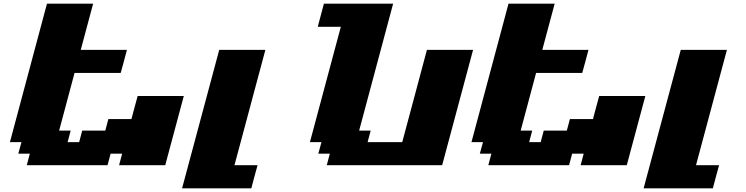

<svg xmlns="http://www.w3.org/2000/svg" viewBox="-20 -895 4040 1040"><path d="M625 0H875Q891.6 -62.5 925.3 -187.5Q959 -312.5 975.6 -375H725.6Q719.7 -354 708.5 -312.3Q697.3 -270.5 691.9 -250H566.9L550.3 -187.5H425.3L408.7 -125H346.2L362.8 -187.5H300.3L383.8 -500H633.8Q639.6 -520.5 650.9 -562.3Q662.1 -604 667.5 -625H417.5Q428.7 -667 450.9 -750Q473.1 -833 484.4 -875H234.4L33.7 -125H96.2L79.1 -62.5H141.6L125 0H562.5L579.1 -62.5H641.6Z M966.3 125H1341.3Q1346.7 104 1357.9 62.5Q1369.1 21 1375 0H1250Q1277.8 -104 1333.7 -312.3Q1389.6 -520.5 1417.5 -625H1167.5Q1133.8 -500 1066.9 -250Q1000 0 966.3 125Z M1750 0H2375Q2402.8 -104 2458.7 -312.3Q2514.6 -520.5 2542.5 -625H2292.5Q2270.5 -542 2225.8 -375.2Q2181.2 -208.5 2158.7 -125H1971.2L1987.8 -187.5H1925.3L2109.4 -875H1734.4Q1729 -854 1717.8 -812.5Q1706.5 -771 1701.2 -750H1826.2Q1798.3 -646 1742.4 -437.5Q1686.5 -229 1658.7 -125H1721.2L1704.1 -62.5H1766.6Z M3125 0H3375Q3391.6 -62.5 3425.3 -187.5Q3459 -312.5 3475.6 -375H3225.6Q3219.7 -354 3208.5 -312.3Q3197.3 -270.5 3191.9 -250H3066.9L3050.3 -187.5H2925.3L2908.7 -125H2846.2L2862.8 -187.5H2800.3L2883.8 -500H3133.8Q3139.6 -520.5 3150.9 -562.3Q3162.1 -604 3167.5 -625H2917.5Q2928.7 -667 2950.9 -750Q2973.1 -833 2984.4 -875H2734.4L2533.7 -125H2596.2L2579.1 -62.5H2641.6L2625 0H3062.5L3079.1 -62.5H3141.6Z M3466.3 125H3841.3Q3846.7 104 3857.9 62.5Q3869.1 21 3875 0H3750Q3777.8 -104 3833.7 -312.3Q3889.6 -520.5 3917.5 -625H3667.5Q3633.8 -500 3566.9 -250Q3500 0 3466.3 125Z"/></svg>

Font: Faithful 32x
Style: BoldOblique
Weight: 400
Foundry: Faithful Resource Pack
Version: Version 1.0; January 27, 2023